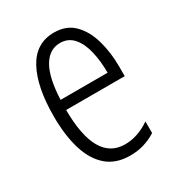

<svg xmlns="http://www.w3.org/2000/svg" viewBox="-139 -632 676 732"><g transform="rotate(-30 199.5 -266.0)"><path d="M205 -542Q259 -542 292 -509Q325 -476 340.5 -422Q356 -368 356 -305V-263H98Q99 -37 228 -37Q284 -37 338 -74V-23Q313 -7 284.5 1.5Q256 10 224 10Q161 10 121.5 -24.5Q82 -59 63.5 -121Q45 -183 45 -265Q45 -395 85 -468.5Q125 -542 205 -542ZM205 -496Q158 -496 130.5 -449.5Q103 -403 99 -307H306Q306 -358 296 -401Q286 -444 263.5 -470Q241 -496 205 -496Z"/></g></svg>

Font: Noto Sans Thai ExtCond Light
Style: Regular
Weight: 300
Width: 2
Designer: Monotype Design Team
Foundry: Monotype Imaging Inc.
Version: Version 2.002; ttfautohint (v1.8.4.7-5d5b)